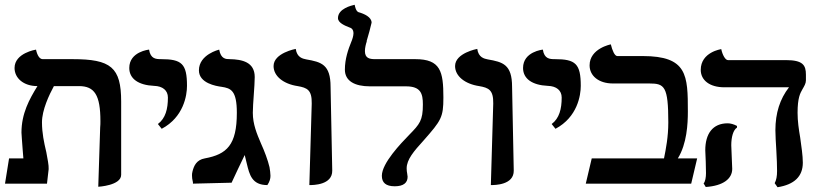

<svg xmlns="http://www.w3.org/2000/svg" viewBox="-20 -770 3422 805"><path d="M392 13C392 13 488 8 488 -37V-344C488 -488 445 -522 284 -522H159C146 -522 136 -538 131 -562C131 -562 41 -548 41 -485C41 -443 78 -409 137 -409C103 -354 70 -294 70 -214C70 -207 73 -173 75 -143C76 -130 77 -116 78 -106H18L1 0H177C179 -19 182 -42 184 -61C185 -77 179 -105 174 -133C174 -134 173 -136 173 -137C165 -171 156 -212 156 -257C156 -309 186 -372 206 -409H311C376 -409 401 -372 401 -262C401 -254 401 -245 400 -236Z M658 -230C750 -279 764 -370 764 -410C764 -503 742 -522 655 -522C634 -522 611 -523 605 -562C605 -562 522 -554 522 -485C522 -440 560 -413 626 -410C662 -409 684 -391 684 -361C684 -313 674 -274 642 -250Z M1040 -297C1040 -316 1042 -344 1044 -372C1046 -400 1048 -429 1048 -447C1048 -510 995 -521 943 -522C928 -522 906 -522 899 -562C899 -562 814 -542 814 -475C814 -421 886 -409 909 -406C948 -400 973 -391 973 -297C973 -162 931 -123 839 -106C804 -100 793 -75 787 -51C785 -44 785 -39 785 -34C785 -26 786 -18 788 -10C789 -8 789 -6 789 0L951 -4C969 -42 987 -82 1006 -120C1009 -109 1012 -96 1015 -83C1026 -38 1036 6 1101 6C1111 -9 1114 -21 1114 -33C1114 -43 1112 -57 1110 -69C1103 -99 1089 -136 1074 -169C1057 -209 1040 -249 1040 -297Z M1277 6C1293 6 1374 6 1373 -55C1371 -171 1368 -289 1366 -406C1366 -500 1327 -510 1264 -521C1249 -524 1225 -529 1220 -565C1220 -565 1127 -548 1127 -493C1127 -451 1168 -418 1228 -409C1268 -402 1288 -393 1287 -336Z M1510 -556C1510 -569 1514 -586 1518 -597H1517C1521 -608 1538 -672 1538 -675C1538 -698 1508 -712 1483 -719C1480 -720 1472 -724 1467 -750C1454 -747 1397 -734 1397 -694C1397 -674 1427 -662 1445 -655C1452 -653 1462 -648 1462 -630C1462 -620 1457 -604 1453 -595C1440 -563 1426 -523 1426 -478C1426 -430 1468 -408 1531 -408H1682C1744 -408 1753 -378 1753 -332C1753 -265 1740 -250 1696 -205C1661 -169 1581 -86 1581 -33C1581 -4 1598 11 1635 11C1671 11 1689 -3 1689 -29C1689 -32 1688 -38 1687 -44C1686 -49 1685 -55 1685 -64C1685 -101 1715 -136 1756 -181C1830 -265 1839 -278 1839 -361C1839 -471 1827 -522 1721 -522H1553C1529 -522 1510 -526 1510 -556Z M2038 6C2054 6 2135 6 2134 -55C2132 -171 2129 -289 2127 -406C2127 -500 2088 -510 2025 -521C2010 -524 1986 -529 1981 -565C1981 -565 1888 -548 1888 -493C1888 -451 1929 -418 1989 -409C2029 -402 2049 -393 2048 -336Z M2309 -230C2401 -279 2415 -370 2415 -410C2415 -503 2393 -522 2306 -522C2285 -522 2262 -523 2256 -562C2256 -562 2173 -554 2173 -485C2173 -440 2211 -413 2277 -410C2313 -409 2335 -391 2335 -361C2335 -313 2325 -274 2293 -250Z M2674 -535H2568C2557 -535 2547 -559 2541 -584C2541 -584 2452 -567 2452 -496C2452 -453 2489 -420 2550 -420H2703C2766 -420 2782 -408 2782 -257C2782 -196 2772 -146 2764 -106H2461L2436 0H2878L2903 -106H2822C2860 -167 2864 -251 2864 -302C2864 -455 2862 -535 2674 -535Z M3324 -297C3324 -360 3335 -379 3344 -395C3352 -409 3359 -420 3359 -433V-457C3359 -497 3346 -518 3275 -518H3032C3021 -518 3009 -540 3004 -564C3004 -564 2918 -552 2918 -477C2918 -434 2955 -404 3017 -404H3288C3250 -355 3231 -296 3231 -224C3231 -203 3233 -170 3235 -138C3237 -106 3238 -73 3238 -53C3238 -31 3235 -15 3228 -2L3240 15C3310 4 3346 -30 3346 -88C3346 -118 3340 -156 3335 -193C3329 -228 3324 -262 3324 -297ZM3046 -161C3046 -195 3054 -225 3070 -235V-242C3057 -249 3043 -253 3031 -253C2968 -253 2937 -209 2937 -140C2937 -131 2938 -110 2939 -92C2939 -72 2940 -53 2940 -44C2940 -27 2937 -8 2930 -1L2939 14C3013 9 3050 -21 3050 -62C3050 -70 3049 -91 3048 -111C3047 -131 3046 -151 3046 -161Z"/></svg>

Font: Libertinus Serif
Style: Bold
Weight: 700
Designer: Philipp H. Poll, Khaled Hosny
Foundry: Caleb Maclennan
Version: Version 7.050;RELEASE